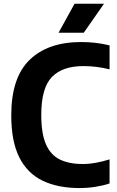

<svg xmlns="http://www.w3.org/2000/svg" viewBox="-20 -968 608 998"><path d="M393.5 9.5Q281.5 9.5 202 -28.5Q122.5 -66.5 80.5 -149.8Q38.5 -233 38.5 -368.5Q38.5 -564.5 134 -657Q229.5 -749.5 402 -749.5Q480 -749.5 549.5 -732V-607.5Q482.5 -624.5 413.5 -624.5Q304.5 -624.5 249.5 -567.5Q194.5 -510.5 194.5 -370.5Q194.5 -274 218.8 -218.2Q243 -162.5 291 -139Q339 -115.5 410 -115.5Q443.5 -115.5 478 -121.8Q512.5 -128 549.5 -139.5V-14.5Q517.5 -3.5 476.5 3Q435.5 9.5 393.5 9.5ZM284.5 -798 367.5 -948.5H520.5L415.5 -798Z"/></svg>

Font: Encode Sans Semi Condensed
Style: Bold
Weight: 700
Width: 4
Designer: Multiple Designers
Foundry: Impallari Type
Version: Version 3.000; ttfautohint (v1.8.3) -l 8 -r 50 -G 200 -x 14 